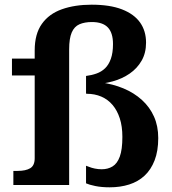

<svg xmlns="http://www.w3.org/2000/svg" viewBox="-20 -789 734 819"><path d="M31 -539H176V-467H31ZM380 -429 428 -451V-416L406 -438Q461 -431 506.5 -412Q552 -393 585.5 -362.5Q619 -332 637 -291.5Q655 -251 655 -200Q655 -145 639.5 -105Q624 -65 596.5 -39.5Q569 -14 531 -2Q493 10 448 10Q413 10 386.5 4.5Q360 -1 347 -7V-82Q351 -81 360.5 -77Q370 -73 384.5 -70Q399 -67 414 -67Q440 -67 460 -79Q480 -91 491 -121Q502 -151 502 -205Q502 -250 491 -284Q480 -318 460 -341.5Q440 -365 412 -377Q384 -389 350 -389L347 -390V-465Q371 -468 392 -475.5Q413 -483 428.5 -498Q444 -513 453 -538.5Q462 -564 462 -601Q462 -649 440 -672Q418 -695 372 -695Q341 -695 319 -685.5Q297 -676 286 -650.5Q275 -625 275 -579V0H37V-60H55Q90 -60 109 -71.5Q128 -83 128 -114V-574Q128 -644 158.5 -687Q189 -730 244 -749.5Q299 -769 371 -769Q449 -769 500.5 -749Q552 -729 577.5 -693Q603 -657 603 -607Q603 -563 584 -530Q565 -497 533 -475Q501 -453 461 -442Q421 -431 380 -429Z"/></svg>

Font: Roboto Serif SemiBold
Style: Regular
Weight: 600
Designer: Greg Gazdowicz
Foundry: Commercial Type
Version: Version 1.008